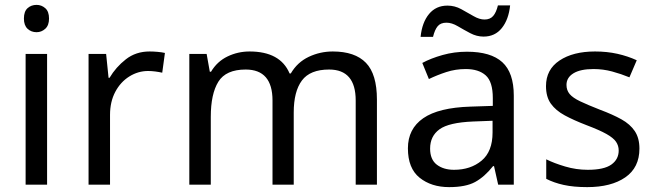

<svg xmlns="http://www.w3.org/2000/svg" viewBox="-20 -757 2686 787"><path d="M130 -737Q150 -737 165.5 -723.5Q181 -710 181 -681Q181 -653 165.5 -639Q150 -625 130 -625Q108 -625 93 -639Q78 -653 78 -681Q78 -710 93 -723.5Q108 -737 130 -737ZM173 -536V0H85V-536Z M593 -546Q608 -546 625.5 -544.5Q643 -543 656 -540L645 -459Q632 -462 616.5 -464Q601 -466 587 -466Q546 -466 510 -443.5Q474 -421 452.5 -380.5Q431 -340 431 -286V0H343V-536H415L425 -438H429Q455 -482 496 -514Q537 -546 593 -546Z M1344 -546Q1435 -546 1480 -499.5Q1525 -453 1525 -349V0H1438V-345Q1438 -472 1329 -472Q1251 -472 1217.5 -427Q1184 -382 1184 -296V0H1097V-345Q1097 -472 987 -472Q906 -472 875 -422Q844 -372 844 -278V0H756V-536H827L840 -463H845Q870 -505 912.5 -525.5Q955 -546 1003 -546Q1129 -546 1167 -456H1172Q1199 -502 1245.5 -524Q1292 -546 1344 -546Z M1894 -545Q1992 -545 2039 -502Q2086 -459 2086 -365V0H2022L2005 -76H2001Q1966 -32 1927.5 -11Q1889 10 1821 10Q1748 10 1700 -28.5Q1652 -67 1652 -149Q1652 -229 1715 -272.5Q1778 -316 1909 -320L2000 -323V-355Q2000 -422 1971 -448Q1942 -474 1889 -474Q1847 -474 1809 -461.5Q1771 -449 1738 -433L1711 -499Q1746 -518 1794 -531.5Q1842 -545 1894 -545ZM1920 -259Q1820 -255 1781.5 -227Q1743 -199 1743 -148Q1743 -103 1770.5 -82Q1798 -61 1841 -61Q1909 -61 1954 -98.5Q1999 -136 1999 -214V-262ZM1704 -606Q1710 -665 1738.5 -699.5Q1767 -734 1814 -734Q1844 -734 1870.5 -719.5Q1897 -705 1921 -691Q1945 -677 1966 -677Q1989 -677 2001.5 -691.5Q2014 -706 2021 -735H2071Q2065 -677 2037 -642Q2009 -607 1962 -607Q1934 -607 1907.5 -621Q1881 -635 1856.5 -649.5Q1832 -664 1810 -664Q1786 -664 1774 -649.5Q1762 -635 1755 -606Z M2601 -148Q2601 -70 2543 -30Q2485 10 2387 10Q2331 10 2290.5 1Q2250 -8 2219 -24V-104Q2251 -88 2296.5 -74.5Q2342 -61 2389 -61Q2456 -61 2486 -82.5Q2516 -104 2516 -140Q2516 -160 2505 -176Q2494 -192 2465.5 -208Q2437 -224 2384 -244Q2332 -264 2295 -284Q2258 -304 2238 -332Q2218 -360 2218 -404Q2218 -472 2273.5 -509Q2329 -546 2419 -546Q2468 -546 2510.5 -536.5Q2553 -527 2590 -510L2560 -440Q2526 -454 2489 -464Q2452 -474 2413 -474Q2359 -474 2330.5 -456.5Q2302 -439 2302 -409Q2302 -387 2315 -371.5Q2328 -356 2358.5 -341.5Q2389 -327 2440 -307Q2491 -288 2527 -268Q2563 -248 2582 -219.5Q2601 -191 2601 -148Z"/></svg>

Font: Noto Sans Tifinagh Hawad
Style: Regular
Weight: 400
Designer: JamraPatel
Foundry: JamraPatel LLC
Version: Version 2.006; ttfautohint (v1.8.4.7-5d5b)